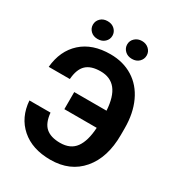

<svg xmlns="http://www.w3.org/2000/svg" viewBox="-207 -1014 1065 1154"><g transform="rotate(30 325.0 -437.0)"><path d="M177.2 -236.3Q183.6 -167.5 217.8 -137.5Q252 -107.4 316.9 -107.4Q388.7 -107.4 423.3 -155Q458 -202.6 463.4 -295.9H238.8V-414.6H462.9Q457 -509.8 420.2 -555.9Q383.3 -602.1 314.9 -602.1Q248.5 -602.1 215.3 -570.6Q182.1 -539.1 176.8 -469.2H30.3Q41 -585.9 115.5 -653.3Q189.9 -720.7 314.9 -720.7Q403.8 -720.7 470.9 -679Q538.1 -637.2 574.2 -559.3Q610.4 -481.4 610.4 -377.9V-331.5Q610.4 -174.3 532 -82.3Q453.6 9.8 316.9 9.8Q190.9 9.8 115 -56.9Q39.1 -123.5 30.8 -236.3ZM268.6 -822.3Q268.6 -796.4 249.5 -778.6Q230.5 -760.7 200.7 -760.7Q170.4 -760.7 151.9 -778.8Q133.3 -796.9 133.3 -822.3Q133.3 -847.7 151.9 -866Q170.4 -884.3 200.7 -884.3Q231 -884.3 249.8 -866Q268.6 -847.7 268.6 -822.3ZM371.1 -822.3Q371.1 -848.6 390.9 -866.5Q410.6 -884.3 439 -884.3Q467.8 -884.3 487.1 -866.2Q506.3 -848.1 506.3 -822.3Q506.3 -796.9 487.8 -778.6Q469.2 -760.3 439 -760.3Q408.7 -760.3 389.9 -778.6Q371.1 -796.9 371.1 -822.3Z"/></g></svg>

Font: SteelSelectRoboto
Style: Roboto-Bold
Weight: 700
Designer: Google
Version: Version 2.137; 2017